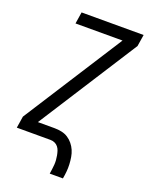

<svg xmlns="http://www.w3.org/2000/svg" viewBox="-167 -819 835 1082"><g transform="rotate(20 250.5 -277.5)"><path d="M271 180Q273 166 275 152Q277 138 278 124Q279 110 278 96.5Q277 83 274.5 69.5Q272 56 268 43.5Q264 31 256 21Q248 11 236 5.5Q224 0 210 0H8L19 -70L400 -665H118L129 -735H501L490 -665L109 -70H209Q231 -70 252 -65.5Q273 -61 290 -50Q307 -39 320 -23Q333 -7 341 11.5Q349 30 352.5 51Q356 72 357 93.5Q358 115 356 136.5Q354 158 350 180Z"/></g></svg>

Font: Iosevka Fixed
Style: Italic
Weight: 400
Italic angle: -9°
Monospace: yes
Designer: Belleve Invis
Foundry: Belleve Invis
Version: Version 33.2.4